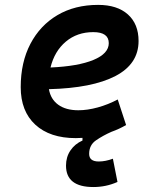

<svg xmlns="http://www.w3.org/2000/svg" viewBox="-20 -547 626 774"><path d="M356.4 207Q246.1 207 246.1 120.6Q246.1 85.9 263.9 59.6Q281.7 33.2 312.5 19.5V8.8Q298.8 9.8 285.6 9.8Q181.2 9.8 122.3 -44.4Q63.5 -98.6 63.5 -195.8Q63.5 -295.4 102.5 -370.1Q141.6 -444.8 211.7 -486.1Q281.7 -527.3 375.5 -527.3Q452.6 -527.3 495.6 -488.8Q538.6 -450.2 538.6 -381.8Q538.6 -289.1 445.3 -240.5Q352.1 -191.9 177.2 -187.5Q184.1 -147 214.8 -124.8Q245.6 -102.5 295.9 -102.5Q332.5 -102.5 374.3 -114Q416 -125.5 454.6 -146L488.3 -43Q460.9 -26.9 429.2 -15.6Q395 -0.5 367.2 18.6Q339.4 37.6 339.4 73.2Q339.4 104 377.9 104Q405.3 104 435.1 92.8L453.6 186.5Q407.7 207 356.4 207ZM183.6 -274.9Q294.9 -279.8 356.7 -305.4Q418.5 -331.1 418.5 -373Q418.5 -417.5 356 -417.5Q291 -417.5 245.4 -379.2Q199.7 -340.8 183.6 -274.9Z"/></svg>

Font: CaskaydiaCove NFP SemiBold
Style: Italic
Weight: 600
Italic angle: -10°
Designer: Aaron Bell
Foundry: Saja Typeworks
Version: Version 2111.001; VTT 6.35;Nerd Fonts 3.1.1